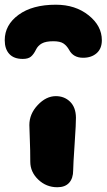

<svg xmlns="http://www.w3.org/2000/svg" viewBox="-63 -744 450 811"><path d="M172.9 -724.1Q255.4 -724.1 311.3 -679.4Q367.2 -634.8 367.2 -574.2Q367.2 -538.6 345.2 -519.3Q323.2 -500 288.1 -500Q246.6 -500 229 -533.2Q218.8 -551.3 204.8 -560.5Q190.9 -569.8 162.1 -569.8Q130.4 -569.8 113.8 -560.5Q97.2 -551.3 88.9 -534.2Q79.1 -514.2 67.4 -504.6Q55.7 -495.1 33.2 -495.1Q-4.4 -495.1 -23.7 -516.1Q-43 -537.1 -43 -574.2Q-43 -638.7 15.4 -681.4Q73.7 -724.1 172.9 -724.1ZM179.2 46.9Q132.3 46.9 98.6 14.6Q64.9 -17.6 64.9 -61Q64.9 -109.4 63 -154.5Q61 -199.7 61 -215.8Q61 -262.7 96.4 -300.3Q131.8 -337.9 172.9 -337.9Q209 -337.9 233.2 -314.2Q257.3 -290.5 257.8 -247.1Q258.3 -226.1 252.2 -135.5Q246.1 -44.9 246.1 -24.9Q246.1 9.3 229 28.1Q211.9 46.9 179.2 46.9Z"/></svg>

Font: Shantell Sans Irregular Bouncy
Style: Regular
Weight: 800
Designer: Stephen Nixon, Anya Danilova, Shantell Martin
Foundry: Arrow Type
Version: Version 1.006;[9816181b4]